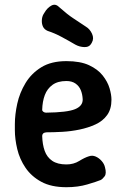

<svg xmlns="http://www.w3.org/2000/svg" viewBox="-20 -768 527 801"><path d="M257 13Q194 13 152.5 -9.5Q111 -32 86.5 -68Q62 -104 52 -146Q42 -188 42 -225V-250Q42 -290 52 -335.5Q62 -381 86.5 -421.5Q111 -462 152.5 -487.5Q194 -513 257 -513Q315 -513 351.5 -496Q388 -479 408.5 -453Q429 -427 437 -400Q445 -373 445 -352Q445 -313 427 -288Q409 -263 378.5 -249Q348 -235 312 -227.5Q276 -220 239.5 -218Q203 -216 173 -216Q164 -215 160 -211Q156 -207 156 -201Q157 -165 166.5 -138.5Q176 -112 198 -97Q220 -82 257 -82Q287 -82 310.5 -96.5Q334 -111 351 -116Q365 -121 379 -115Q393 -109 404 -96.5Q415 -84 418 -70Q425 -44 416.5 -32.5Q408 -21 400 -17Q383 -10 344 1.5Q305 13 257 13ZM172 -298Q260 -299 293 -312.5Q326 -326 325 -354Q324 -375 317 -392Q310 -409 295 -419.5Q280 -430 257 -430Q221 -430 199 -414Q177 -398 167 -371.5Q157 -345 156 -310Q156 -305 161 -301.5Q166 -298 172 -298ZM338 -657Q355 -647 364 -627Q373 -607 363 -590L362 -588Q353 -571 332.5 -571.5Q312 -572 294 -582Q265 -599 236 -614.5Q207 -630 179 -639Q165 -645 159.5 -656.5Q154 -668 154.5 -682.5Q155 -697 161 -708L166 -716Q177 -735 194 -744.5Q211 -754 226 -739Q262 -707 286 -691.5Q310 -676 338 -657Z"/></svg>

Font: Winky Sans Medium
Style: Regular
Weight: 500
Designer: Simon Atzbach
Foundry: typofactur
Version: Version 1.205